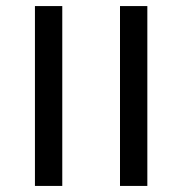

<svg xmlns="http://www.w3.org/2000/svg" viewBox="-20 -612 600 632"><path d="M185 0V-592H95V0ZM465 0V-592H375V0Z"/></svg>

Font: Noto Sans Hebrew Extra Condensed
Style: Regular
Weight: 400
Width: 2
Designer: Monotype Design Team
Foundry: Monotype Imaging Inc.
Version: 1.000